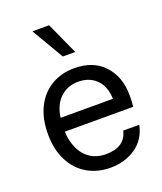

<svg xmlns="http://www.w3.org/2000/svg" viewBox="-140 -841 797 942"><g transform="rotate(-20 258.5 -370.0)"><path d="M229 -750 305 -583H240L142 -750ZM480 -233H123Q127 -153 167.5 -106.5Q208 -60 277 -60Q325 -60 355 -80Q385 -100 394 -140H478Q462 -66 405.5 -28Q349 10 275 10Q206 10 153 -21.5Q100 -53 70.5 -111.5Q41 -170 41 -250Q41 -330 70 -388.5Q99 -447 151.5 -478.5Q204 -510 272 -510Q371 -510 427 -449.5Q483 -389 483 -291Q483 -257 480 -233ZM400 -304Q398 -369 362 -405Q326 -441 268 -441Q211 -441 173 -404.5Q135 -368 127 -304Z"/></g></svg>

Font: CBA Beacon Sans
Style: Regular
Weight: 400
Designer: Wei Huang
Foundry: Wei Huang
Version: Version 1.002